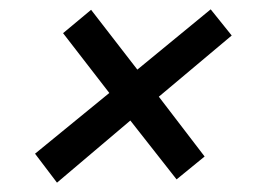

<svg xmlns="http://www.w3.org/2000/svg" viewBox="-20 -455 560 411"><path d="M102 -64 55 -126 214 -256 115 -384 175 -434 274 -306 431 -435 476 -379 320 -248 418 -120 358 -71 259 -197Z"/></svg>

Font: Saira Expanded Medium
Style: Italic
Weight: 500
Width: 7
Italic angle: -12°
Designer: Hector Gatti with collaboration of the Omnibus-Type team
Foundry: Omnibus-Type
Version: Version 1.101